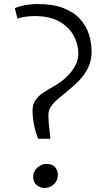

<svg xmlns="http://www.w3.org/2000/svg" viewBox="-20 -925 516 956"><path d="M170 -234Q159 -261 153 -286.5Q147 -312 144.5 -334.2Q142 -356.5 142 -374Q142 -405 156.2 -425.8Q170.5 -446.5 193 -461.8Q215.5 -477 241.5 -491.5Q267.5 -506 291 -524Q306 -535.5 324.5 -555.5Q343 -575.5 356.5 -601.8Q370 -628 370 -658Q370 -705 346.8 -747.8Q323.5 -790.5 275.5 -817.8Q227.5 -845 153 -845Q133.5 -845 108.2 -842Q83 -839 67 -832L54 -884Q64.5 -890 83.8 -894.8Q103 -899.5 125 -902.2Q147 -905 166 -905Q243 -905 295 -885Q347 -865 378 -831Q409 -797 422.5 -754.8Q436 -712.5 436 -668Q436 -622.5 418.2 -587Q400.5 -551.5 373 -523.2Q345.5 -495 316 -471.5Q286.5 -448 262.2 -426.5Q238 -405 227 -383Q224.5 -378 222.8 -368.5Q221 -359 221 -352Q221 -318.5 225 -289Q229 -259.5 231 -234ZM201 11Q179.5 11 162.2 -3.8Q145 -18.5 145 -44Q145 -72 166 -90.5Q187 -109 211 -109Q241 -109 254.5 -92.5Q268 -76 268 -54Q268 -25 247.8 -7Q227.5 11 201 11Z"/></svg>

Font: Merriweather Light
Style: Regular
Weight: 300
Designer: Eben Sorkin
Foundry: Eben Sorkin
Version: Version 2.100